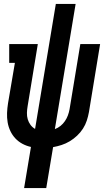

<svg xmlns="http://www.w3.org/2000/svg" viewBox="-20 -755 540 980"><path d="M103 205 138 -5Q115 -10 94.5 -21Q74 -32 58.5 -48.5Q43 -65 33 -86Q23 -107 19 -130.5Q15 -154 16 -178.5Q17 -203 21 -228L56 -434H27V-530H173L121 -213Q118 -196 117.5 -179Q117 -162 121.5 -146.5Q126 -131 135.5 -118Q145 -105 159 -97L265 -735H366L260 -96Q276 -102 289 -112.5Q302 -123 311.5 -137Q321 -151 326.5 -166Q332 -181 335 -197L390 -530H491L434 -183Q430 -161 423 -139.5Q416 -118 403.5 -98.5Q391 -79 373.5 -62.5Q356 -46 336 -34Q316 -22 294.5 -15Q273 -8 251 -4L216 205Z"/></svg>

Font: Iosevka Slab Oblique
Style: Bold
Weight: 700
Italic angle: -9°
Monospace: yes
Designer: Belleve Invis
Foundry: Belleve Invis
Version: Version 11.1.1; ttfautohint (v1.8.3)